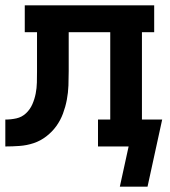

<svg xmlns="http://www.w3.org/2000/svg" viewBox="-20 -550 640 721"><path d="M430 151 463 0H348V-101H394V-429H238V-283Q238 -256 237 -229Q236 -202 231 -175.5Q226 -149 216.5 -123.5Q207 -98 191.5 -76.5Q176 -55 154 -38Q132 -21 106.5 -12.5Q81 -4 54 -2Q27 0 0 0V-101Q21 -101 41.5 -105.5Q62 -110 77.5 -124.5Q93 -139 101.5 -158.5Q110 -178 114 -198.5Q118 -219 118.5 -240Q119 -261 119 -282V-429H73V-530H559V-429H513V-101H589L534 151Z"/></svg>

Font: Iosevka Slab Extended
Style: Bold
Weight: 700
Width: 7
Monospace: yes
Designer: Belleve Invis
Foundry: Belleve Invis
Version: Version 11.1.0; ttfautohint (v1.8.3)